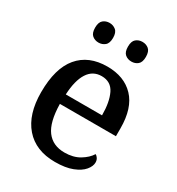

<svg xmlns="http://www.w3.org/2000/svg" viewBox="-180 -859 905 982"><g transform="rotate(30 272.5 -368.0)"><path d="M292 10Q178 10 115.5 -62Q53 -134 53 -264Q53 -405 112.5 -476Q172 -547 282 -547Q382 -547 439.5 -486.5Q497 -426 497 -307V-260H166Q168 -153 204.5 -104.5Q241 -56 310 -56Q362 -56 398.5 -78Q435 -100 453 -129Q461 -125 467.5 -115Q474 -105 474 -91Q474 -69 454.5 -45.5Q435 -22 394.5 -6Q354 10 292 10ZM382 -317Q382 -395 359 -442.5Q336 -490 281 -490Q229 -490 200.5 -445.5Q172 -401 168 -317ZM374 -630Q352 -630 336.5 -643Q321 -656 321 -688Q321 -720 336.5 -733Q352 -746 374 -746Q396 -746 411.5 -733Q427 -720 427 -688Q427 -656 411.5 -643Q396 -630 374 -630ZM180 -630Q158 -630 142.5 -643Q127 -656 127 -688Q127 -720 142.5 -733Q158 -746 180 -746Q201 -746 217 -733Q233 -720 233 -688Q233 -656 217 -643Q201 -630 180 -630Z"/></g></svg>

Font: Noto Serif Tamil Medium
Style: Regular
Weight: 500
Designer: Indian Type Foundry, Tom Grace, and the Monotype Design Team
Foundry: Monotype Imaging Inc.
Version: Version 2.004; ttfautohint (v1.8.4.7-5d5b)